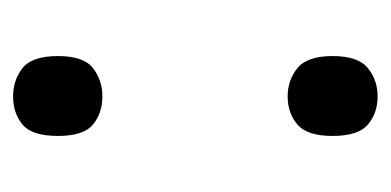

<svg xmlns="http://www.w3.org/2000/svg" viewBox="-168 -408 583 286"><g transform="rotate(-90 123.0 -264.5)"><path d="M123 -403Q98 -403 81 -417Q64 -431 64 -469Q64 -508 81 -522Q98 -536 123 -536Q147 -536 165 -522Q183 -508 183 -469Q183 -431 165 -417Q147 -403 123 -403ZM123 7Q98 7 81 -7.5Q64 -22 64 -60Q64 -98 81 -112.5Q98 -127 123 -127Q147 -127 165 -112.5Q183 -98 183 -60Q183 -22 165 -7.5Q147 7 123 7Z"/></g></svg>

Font: Noto Serif Lao Condensed Medium
Style: Regular
Weight: 500
Width: 3
Designer: Monotype Design Team
Foundry: Monotype Imaging Inc.
Version: Version 2.003; ttfautohint (v1.8.4.7-5d5b)